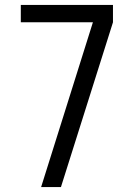

<svg xmlns="http://www.w3.org/2000/svg" viewBox="-20 -755 540 775"><path d="M146 0 355 -665H64V-735H436V-665L226 0Z"/></svg>

Font: Iosevka NFM
Style: Regular
Weight: 400
Monospace: yes
Designer: Belleve Invis
Foundry: Belleve Invis
Version: Version 29.0.4; ttfautohint (v1.8.4);Nerd Fonts 3.3.0